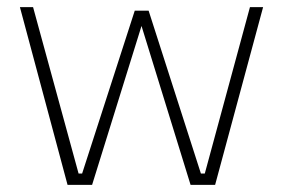

<svg xmlns="http://www.w3.org/2000/svg" viewBox="-20 -520 796 540"><path d="M585 0H516L378 -447L239 0H170L36 -500H73L201 -32H211L359 -490H398L545 -32H556L683 -500H720Z"/></svg>

Font: Storia Sans Thin
Style: Regular
Weight: 100
Designer: Accademia di Belle Arti di Urbino and others
Foundry: Accademia di Belle Arti di Urbino and others.
Version: Version 60.001;May 25, 2020;FontCreator 12.0.0.2522 64-bit